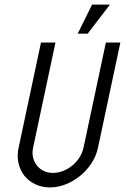

<svg xmlns="http://www.w3.org/2000/svg" viewBox="-20 -815 543 835"><path d="M503.4 -629.9 406.2 -172.9Q398.4 -136.7 377.9 -105.2Q357.4 -73.7 328.6 -50.3Q299.8 -26.9 265.9 -13.4Q231.9 0 197.3 0Q162.1 0 133.3 -13.7Q104.5 -27.3 85.9 -51Q67.4 -74.7 60.3 -106.2Q53.2 -137.7 61 -172.9L158.2 -629.9H221.2L124 -172.9Q119.1 -150.4 123.8 -130.4Q128.4 -110.4 140.1 -95.5Q151.9 -80.6 169.9 -71.8Q188 -63 210.4 -63Q232.9 -63 254.9 -71.8Q276.9 -80.6 294.9 -95.5Q313 -110.4 325.7 -130.4Q338.4 -150.4 343.3 -172.9L440.4 -629.9ZM458 -794.9 361.3 -668.5H317.9L380.4 -794.9Z"/></svg>

Font: Fibel Nord
Style: Italic
Weight: 400
Designer: Peter Wiegel
Foundry: Peter Wioegel
Version: Version 000.000